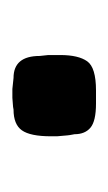

<svg xmlns="http://www.w3.org/2000/svg" viewBox="49 -215 177 315"><g transform="rotate(90 137.5 -57.5)"><path d="M70.3 -67.9Q70.3 -97.7 80.6 -112.1Q90.8 -126.5 128.4 -126.5H149.9Q178.7 -126.5 189.5 -117.4Q200.2 -108.4 200.2 -91.3Q202.1 -81.5 202.1 -79.6L203.6 -62.5V-52.7Q203.6 -18.6 193.8 -4.9Q184.1 8.8 159.7 8.8Q154.8 9.8 152.3 9.8L140.6 10.7H126L107.9 8.8Q71.8 8.8 71.8 -34.2L70.3 -48.3Z"/></g></svg>

Font: Averia Sans Libre
Style: Bold
Weight: 700
Version: Version 1.002